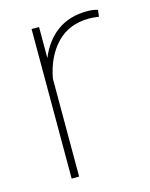

<svg xmlns="http://www.w3.org/2000/svg" viewBox="-88 -597 511 655"><g transform="rotate(-15 167.0 -269.0)"><path d="M319.8 -532.7 316.9 -509.3Q296.4 -512.2 282.7 -512.2Q211.9 -512.2 168 -466.6Q124 -420.9 110.4 -345.7V0H84V-528.3H110.4V-418.5Q133.3 -475.1 176.5 -506.6Q219.7 -538.1 282.7 -538.1Q304.7 -538.1 319.8 -532.7Z"/></g></svg>

Font: Heebo Thin
Style: Regular
Weight: 250
Designer: Oded Ezer
Foundry: Meir Sadan
Version: Version 2.001; ttfautohint (v1.5.14-ce02) -l 8 -r 50 -G 200 